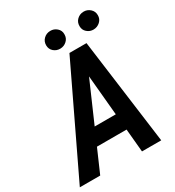

<svg xmlns="http://www.w3.org/2000/svg" viewBox="-246 -1001 1026 1123"><g transform="rotate(-30 267.0 -439.5)"><path d="M356 -592.3 97.7 0H-40L300.3 -710.9H387.2ZM379.9 0 324.7 -603.5 333 -710.9H415.5L509.8 0ZM428.7 -264.6 409.2 -155.8H92.3L111.8 -264.6ZM204.6 -817.4Q204.6 -843.8 222.7 -861.1Q240.7 -878.4 267.1 -878.9Q292 -879.4 311 -862.8Q330.1 -846.2 329.6 -820.8Q330.1 -794.4 311.5 -777.1Q293 -759.8 267.6 -759.3Q242.2 -758.8 223.4 -775.1Q204.6 -791.5 204.6 -817.4ZM429.7 -816.4Q429.2 -843.3 447.5 -860.8Q465.8 -878.4 491.7 -878.9Q517.1 -879.4 535.9 -862.5Q554.7 -845.7 554.7 -819.8Q555.2 -793.9 536.4 -776.6Q517.6 -759.3 492.2 -758.8Q467.3 -758.3 448.5 -774.7Q429.7 -791 429.7 -816.4Z"/></g></svg>

Font: Roboto Condensed SemiBold
Style: Italic
Weight: 600
Italic angle: -12°
Designer: Christian Robertson
Foundry: Google
Version: Version 3.008; 2023